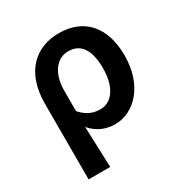

<svg xmlns="http://www.w3.org/2000/svg" viewBox="-160 -626 881 925"><g transform="rotate(-30 280.0 -163.0)"><path d="M68 178H188C185 99 183 32 180 -49C219 -3 267 12 314 12C418 12 517 -85 517 -253C517 -410 436 -504 295 -504C168 -504 68 -421 68 -242ZM288 -86C253 -86 217 -95 180 -137V-249C180 -350 229 -406 291 -406C363 -406 396 -349 396 -252C396 -142 347 -86 288 -86Z"/></g></svg>

Font: Source Sans Pro Semibold
Style: Regular
Weight: 600
Designer: Paul D. Hunt
Foundry: Adobe Systems Incorporated
Version: Version 3.006;hotconv 1.0.111;makeotfexe 2.5.65597